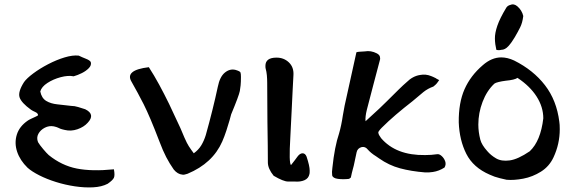

<svg xmlns="http://www.w3.org/2000/svg" viewBox="-20 -788 2586 863"><path d="M464 38Q437 52 398.5 54Q360 56 316.5 49.5Q273 43 231.5 30Q190 17 156.5 0Q123 -17 104 -34Q70 -67 57 -106Q44 -145 55.5 -182.5Q67 -220 105 -246Q109 -249 119.5 -254Q130 -259 140 -263.5Q150 -268 151 -270Q151 -279 138.5 -284.5Q126 -290 119 -295Q76 -326 68 -350.5Q60 -375 88 -419Q100 -436 129.5 -458Q159 -480 196.5 -499.5Q234 -519 270.5 -530Q307 -541 334 -538Q348 -531 366 -524Q384 -517 388 -509Q392 -495 379.5 -482Q367 -469 348 -459.5Q329 -450 311 -445Q286 -450 252.5 -441Q219 -432 193 -415Q167 -398 161 -377Q167 -347 187.5 -334.5Q208 -322 238 -319Q268 -316 300 -312Q315 -312 331 -307Q347 -302 363 -297Q410 -274 374 -236Q357 -217 328 -207Q299 -197 271 -204Q257 -207 251 -209.5Q245 -212 240 -214.5Q235 -217 222 -220Q201 -224 181.5 -214Q162 -204 152.5 -186.5Q143 -169 151 -149Q158 -137 174 -118Q190 -99 199 -91Q257 -44 325 -30.5Q393 -17 492 -27Q497 0 492 11Q487 22 464 38Z M800 -3Q778 -5 761 -26Q742 -53 727 -82Q712 -111 697 -151Q674 -211 657 -251Q640 -291 626 -319Q612 -347 599 -370.5Q586 -394 571 -421Q540 -473 649 -486Q673 -449 695.5 -407.5Q718 -366 740 -321L791 -212Q802 -186 809 -169.5Q816 -153 820 -146Q827 -132 840 -114L851 -99Q872 -114 884.5 -134.5Q897 -155 905 -181Q937 -295 959 -398Q968 -443 990.5 -461.5Q1013 -480 1038 -474Q1059 -468 1061 -462Q1063 -456 1063 -442Q1063 -420 1061.5 -404.5Q1060 -389 1058 -379Q1054 -358 1019 -274Q1018 -269 1012 -248Q1006 -227 997.5 -201Q989 -175 979 -152Q936 -54 823 -7Q816 -5 810.5 -3.5Q805 -2 800 -3Z M1275 28Q1254 28 1210 2Q1184 -30 1184 -58Q1184 -90 1183.5 -135.5Q1183 -181 1182 -240L1181 -416Q1181 -433 1179.5 -449.5Q1178 -466 1174 -480Q1173 -483 1173 -492Q1173 -529 1223 -529Q1256 -529 1278.5 -507.5Q1301 -486 1299 -451Q1298 -425 1295.5 -385Q1293 -345 1291 -292L1285 -172Q1278 -54 1288 -46Q1308 -71 1317 -84Q1328 -99 1340 -99Q1352 -99 1358 -84Q1372 -42 1372 -21Q1372 -9 1371 -6Q1367 14 1348.5 22Q1330 30 1305 28Z M1549 16Q1522 19 1499 16Q1476 13 1473 0Q1471 -14 1474 -34Q1484 -129 1504 -188Q1509 -205 1513.5 -226.5Q1518 -248 1521 -269L1529 -313L1582 -553Q1587 -555 1596.5 -555.5Q1606 -556 1620 -557Q1647 -562 1674 -548Q1687 -541 1688 -531Q1690 -523 1687 -516Q1674 -467 1659.5 -412Q1645 -357 1629 -295Q1621 -263 1623 -243L1685 -300L1718 -332Q1750 -364 1772 -385.5Q1794 -407 1807 -418Q1835 -446 1868 -451Q1894 -456 1918 -446Q1921 -445 1926.5 -442.5Q1932 -440 1940 -436Q1938 -436 1954 -428Q1953 -427 1950.5 -423Q1948 -419 1944 -414Q1939 -408 1934.5 -404.5Q1930 -401 1928 -399Q1903 -390 1883.5 -374.5Q1864 -359 1834 -333Q1794 -302 1759.5 -272.5Q1725 -243 1696 -214Q1688 -206 1684 -200Q1679 -194 1681 -189Q1682 -182 1693 -167Q1760 -89 1891 -91Q1905 -91 1918.5 -92Q1932 -93 1946 -95Q1955 -96 1965.5 -86.5Q1976 -77 1981 -63Q1986 -49 1978 -35Q1953 -19 1926 -15Q1906 -12 1891 -13Q1828 -18 1778 -31.5Q1728 -45 1684 -76L1671 -85Q1658 -93 1648.5 -101Q1639 -109 1633 -116Q1622 -130 1606 -127Q1587 -122 1583 -104Q1579 -85 1576.5 -73.5Q1574 -62 1573 -57Q1572 -50 1570 -43Q1568 -36 1566 -28Q1564 -20 1561.5 -10.5Q1559 -1 1557 10Q1550 16 1549 16Z M2211 -564Q2205 -589 2204.5 -614Q2204 -639 2215.5 -672.5Q2227 -706 2256 -754Q2262 -763 2274 -766Q2289 -773 2305 -760Q2326 -742 2332 -716Q2330 -700 2326.5 -687.5Q2323 -675 2318 -665Q2308 -645 2294 -621Q2280 -597 2265 -580.5Q2250 -564 2233 -564Q2222 -561 2211 -564ZM2257 20Q2252 19 2227 13Q2202 7 2181 -3Q2107 -35 2076 -96.5Q2045 -158 2042 -238Q2041 -326 2068 -387Q2095 -448 2150 -495Q2190 -530 2233 -530Q2261 -530 2291 -516Q2377 -473 2429.5 -405Q2482 -337 2494 -241Q2495 -235 2495.5 -226.5Q2496 -218 2496 -207Q2496 -141 2468 -81Q2449 -40 2411.5 -16.5Q2374 7 2332 15Q2290 23 2257 20ZM2361 -108Q2410 -154 2422 -256Q2422 -307 2392 -354Q2362 -401 2306 -438Q2294 -429 2252 -425Q2236 -423 2221.5 -419.5Q2207 -416 2202 -412Q2168 -380 2149 -330Q2130 -280 2130 -228Q2130 -195 2139 -160Q2145 -137 2170 -109Q2186 -90 2210 -76Q2234 -62 2271 -67Q2308 -72 2361 -108Z"/></svg>

Font: Mansalva
Style: Regular
Weight: 400
Designer: Carolina Short
Foundry: Carolina Short
Version: Version 2.112; ttfautohint (v1.8.4.7-5d5b)